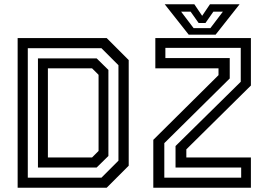

<svg xmlns="http://www.w3.org/2000/svg" viewBox="-20 -878 1246 898"><path d="M62.5 0V-700H479L582 -597V-103L479 0ZM204 -141.5H410.5L441 -172V-528L410.5 -558.5H204ZM110 -47H454.5L534 -126.5V-573L454.5 -652.5H110ZM157.5 -94.5V-605H432L487 -551V-148.5L432 -94.5ZM748.5 -47H1108V-94.5H801V-195L1106 -495.5V-654H753.5V-606.5H1054.5V-511L748.5 -208.5ZM697 0V-224L1002 -526.5V-558.5H706.5V-700H1153.5V-478L851.5 -179.5V-141.5H1153.5V0ZM862.5 -716 750.5 -858H889L925.5 -804L962 -858H1100.5L988.5 -716ZM885.5 -746.5H964L1022.5 -823.5H978L941 -770.5H909L871.5 -823.5H827Z"/></svg>

Font: Tourney Medium
Style: Regular
Weight: 500
Designer: Tyler Finck
Foundry: Etcetera Type Co
Version: Version 1.015